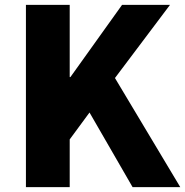

<svg xmlns="http://www.w3.org/2000/svg" viewBox="-20 -765 757 785"><path d="M86 0V-745H265V-450H268L479 -745H675L450 -446L717 0H522L346 -305L265 -195V0Z"/></svg>

Font: Noto Sans SC Black
Style: Regular
Weight: 900
Designer: Ryoko NISHIZUKA  (kana, bopomofo & ideographs); Paul D. Hunt (Latin, Greek & Cyrillic); Sandoll Communications , Soo-you
Foundry: Adobe
Version: Version 2.004-H2;hotconv 1.0.118;makeotfexe 2.5.65603